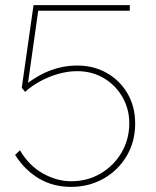

<svg xmlns="http://www.w3.org/2000/svg" viewBox="-20 -720 608 750"><path d="M257 10Q188 10 132.5 -22.5Q77 -55 39 -115L58 -133Q93 -73 147.5 -42.5Q202 -12 258 -12Q322 -12 373.5 -42.5Q425 -73 455 -124.5Q485 -176 485 -239Q485 -294 458.5 -340.5Q432 -387 386 -414.5Q340 -442 281 -442Q245 -442 208 -431.5Q171 -421 137 -402.5Q103 -384 78 -361L65 -377L111 -700H487V-678H116L131 -690L87 -379L77 -387Q106 -410 138.5 -427.5Q171 -445 207 -454.5Q243 -464 282 -464Q346 -464 397 -435Q448 -406 478 -355Q508 -304 508 -237Q508 -167 475 -111Q442 -55 385 -22.5Q328 10 257 10Z"/></svg>

Font: Lexend Deca Thin
Style: Regular
Weight: 250
Designer: Bonnie Shaver-Troup, Thomas Jockin
Foundry: Lexend
Version: Version 1.007